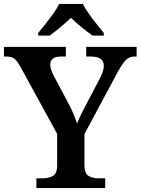

<svg xmlns="http://www.w3.org/2000/svg" viewBox="-22 -951 711 971"><path d="M162 0V-49H190Q222 -49 244.5 -60.5Q267 -72 267 -116V-274L82 -612Q66 -641 52.5 -653Q39 -665 11 -665H-2V-714H311V-665H286Q257 -665 244.5 -653.5Q232 -642 232 -625Q232 -612 237 -597.5Q242 -583 248 -571L322 -432Q338 -403 348.5 -377Q359 -351 368 -327Q377 -351 392.5 -381.5Q408 -412 425 -444L485 -558Q495 -578 499 -593Q503 -608 503 -618Q503 -665 439 -665H414V-714H669V-665H657Q633 -665 616 -649Q599 -633 574 -588L405 -273V-118Q405 -73 426.5 -61Q448 -49 478 -49H510V0ZM171 -784Q187 -803 207.5 -829Q228 -855 247.5 -882Q267 -909 277 -931H397Q408 -909 427 -882Q446 -855 467 -829Q488 -803 503 -784V-771H446Q422 -788 390.5 -813.5Q359 -839 337 -861Q314 -839 283.5 -813.5Q253 -788 229 -771H171Z"/></svg>

Font: Noto Serif Myanmar SemiBold
Style: Regular
Weight: 600
Designer: Ben Mitchell and the Monotype Design Team
Foundry: Monotype Imaging Inc.
Version: Version 2.106; ttfautohint (v1.8.4.7-5d5b)